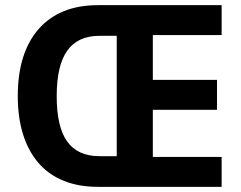

<svg xmlns="http://www.w3.org/2000/svg" viewBox="-20 -725 936 745"><path d="M360 0Q285 0 227 -23.5Q169 -47 129.5 -92.5Q90 -138 69.5 -203.5Q49 -269 49 -352Q49 -437 69.5 -502Q90 -567 130 -612.5Q170 -658 227.5 -681.5Q285 -705 360 -705H840V-589H573V-415H822V-299H573V-116H840V0ZM366 -119H433V-586H366Q282 -586 241 -528.5Q200 -471 200 -352Q200 -232 241 -175.5Q282 -119 366 -119Z"/></svg>

Font: Nunito Sans 10pt Condensed ExtraBold
Style: Regular
Weight: 800
Width: 3
Designer: Vernon Adams
Foundry: Vernon Adams
Version: Version 3.101;gftools[0.9.27]